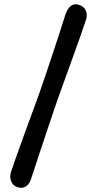

<svg xmlns="http://www.w3.org/2000/svg" viewBox="-20 -756 458 908"><path d="M252.5 -285.5Q239 -247.5 221.8 -195.8Q204.5 -144 186.2 -89.5Q168 -35 152.2 13.2Q136.5 61.5 126 92.5Q117.5 118 100 127.2Q82.5 136.5 60.5 128.5Q40 120.5 32.2 100.2Q24.5 80 32.5 55.5Q44 21.5 61 -26.5Q78 -74.5 97.5 -127.8Q117 -181 135.2 -230.8Q153.5 -280.5 167 -318Q179.5 -353.5 196 -402.5Q212.5 -451.5 230 -504.2Q247.5 -557 263 -604.5Q278.5 -652 288.5 -684.5Q311 -751.5 359 -731Q380.5 -722.5 387.2 -702.8Q394 -683 385.5 -659Q375 -627 358 -578.8Q341 -530.5 321.5 -476.8Q302 -423 283.8 -372.5Q265.5 -322 252.5 -285.5Z"/></svg>

Font: Fraunces 144pt S100
Style: Bold
Weight: 700
Version: Version 1.000; ttfautohint (v1.8.3)